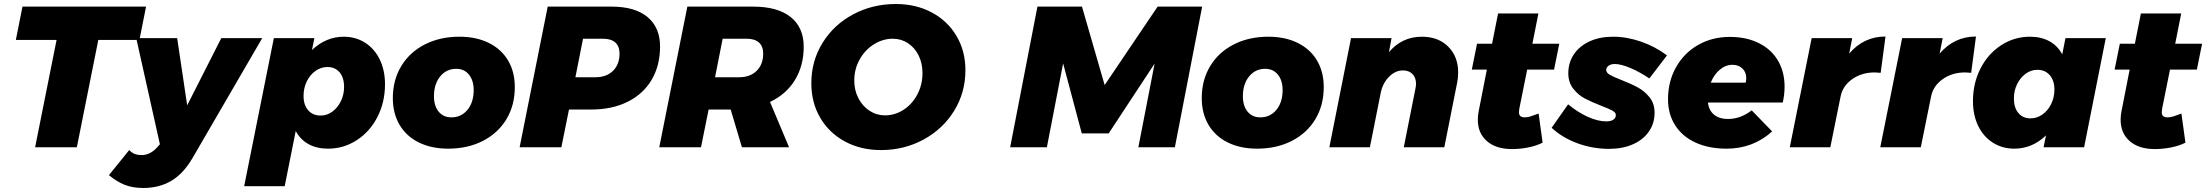

<svg xmlns="http://www.w3.org/2000/svg" viewBox="-20 -734 10996 957"><path d="M708 -701 675 -535H470L363 0H155L262 -535H59L92 -701Z M1287 -544 940 53Q894 132 833.5 167.5Q773 203 694 203Q641 203 601 187Q561 171 523 139L624 14Q639 29 653 34Q667 39 685 39Q727 39 761 3L777 -15L659 -544H863L913 -209L1083 -544Z M1899 -314Q1899 -225 1861.5 -151.5Q1824 -78 1758.5 -35.5Q1693 7 1615 7Q1559 7 1518 -15.5Q1477 -38 1454 -81L1399 194H1197L1345 -544H1547L1535 -485Q1606 -551 1693 -551Q1753 -551 1800 -521Q1847 -491 1873 -437Q1899 -383 1899 -314ZM1493 -256Q1493 -211 1516 -184.5Q1539 -158 1578 -158Q1610 -158 1636.5 -177.5Q1663 -197 1679 -229.5Q1695 -262 1695 -301Q1695 -347 1672.5 -373.5Q1650 -400 1612 -400Q1580 -400 1552.5 -380.5Q1525 -361 1509 -328Q1493 -295 1493 -256Z M2546 -300Q2546 -209 2504 -139.5Q2462 -70 2386.5 -31.5Q2311 7 2214 7Q2130 7 2067.5 -24Q2005 -55 1971.5 -112Q1938 -169 1938 -245Q1938 -335 1980 -404.5Q2022 -474 2097.5 -512.5Q2173 -551 2270 -551Q2354 -551 2416.5 -520Q2479 -489 2512.5 -432.5Q2546 -376 2546 -300ZM2143 -254Q2143 -206 2166.5 -177.5Q2190 -149 2230 -149Q2279 -149 2310 -186.5Q2341 -224 2341 -285Q2341 -333 2317.5 -362Q2294 -391 2254 -391Q2205 -391 2174 -353Q2143 -315 2143 -254Z M3270 -502Q3270 -408 3228.5 -337Q3187 -266 3109 -227Q3031 -188 2926 -188H2816L2778 0H2570L2710 -701H3029Q3145 -701 3207.5 -649Q3270 -597 3270 -502ZM3068 -467Q3068 -503 3047 -522Q3026 -541 2986 -541H2886L2848 -349H2948Q3003 -349 3035.5 -381Q3068 -413 3068 -467Z M3818 -226 3913 0H3678L3622 -188H3512L3474 0H3266L3406 -701H3734Q3856 -701 3921 -649Q3986 -597 3986 -501Q3986 -407 3942.5 -335.5Q3899 -264 3818 -226ZM3544 -349H3664Q3719 -349 3751.5 -381Q3784 -413 3784 -467Q3784 -503 3763 -522Q3742 -541 3702 -541H3582Z M4792 -384Q4792 -273 4736 -182Q4680 -91 4583.5 -38.5Q4487 14 4371 14Q4270 14 4191 -29Q4112 -72 4068 -147.5Q4024 -223 4024 -319Q4024 -430 4080 -520.5Q4136 -611 4232.5 -662.5Q4329 -714 4445 -714Q4546 -714 4625 -671.5Q4704 -629 4748 -554Q4792 -479 4792 -384ZM4238 -333Q4238 -284 4258.5 -244.5Q4279 -205 4314 -182Q4349 -159 4391 -159Q4441 -159 4484 -187Q4527 -215 4552.5 -263.5Q4578 -312 4578 -370Q4578 -418 4559 -457Q4540 -496 4506 -518.5Q4472 -541 4430 -541Q4381 -541 4336.5 -513.5Q4292 -486 4265 -438Q4238 -390 4238 -333Z M5750 -701H5972L5836 0H5654L5735 -417L5506 -69H5372L5279 -418L5198 0H5015L5151 -701H5373L5486 -310Z M6578 -300Q6578 -209 6536 -139.5Q6494 -70 6418.5 -31.5Q6343 7 6246 7Q6162 7 6099.5 -24Q6037 -55 6003.5 -112Q5970 -169 5970 -245Q5970 -335 6012 -404.5Q6054 -474 6129.5 -512.5Q6205 -551 6302 -551Q6386 -551 6448.5 -520Q6511 -489 6544.5 -432.5Q6578 -376 6578 -300ZM6175 -254Q6175 -206 6198.5 -177.5Q6222 -149 6262 -149Q6311 -149 6342 -186.5Q6373 -224 6373 -285Q6373 -333 6349.5 -362Q6326 -391 6286 -391Q6237 -391 6206 -353Q6175 -315 6175 -254Z M7248 -373Q7248 -345 7243 -322L7179 0H6977L7035 -292Q7038 -306 7038 -316Q7038 -347 7020.5 -365Q7003 -383 6973 -383Q6935 -383 6903.5 -351.5Q6872 -320 6862 -271L6808 0H6606L6714 -544H6916L6903 -474Q6968 -551 7067 -551Q7149 -551 7198.5 -501.5Q7248 -452 7248 -373Z M7553 -193Q7551 -179 7551 -175Q7551 -161 7558.5 -155Q7566 -149 7580 -149Q7594 -149 7609.5 -154Q7625 -159 7649 -168L7669 -23Q7638 -7 7597 1Q7556 9 7516 9Q7437 9 7391.5 -30.5Q7346 -70 7346 -137Q7346 -159 7350 -178L7391 -387H7316L7342 -516H7417L7447 -667H7648L7618 -516H7752L7726 -387H7592Z M7714 -97 7796 -214Q7843 -175 7893.5 -152Q7944 -129 7986 -129Q8009 -129 8021.5 -137.5Q8034 -146 8034 -161Q8034 -173 8017 -182.5Q8000 -192 7963 -206Q7912 -226 7879.5 -243Q7847 -260 7822 -291.5Q7797 -323 7797 -369Q7797 -422 7825 -463.5Q7853 -505 7903.5 -528Q7954 -551 8020 -551Q8089 -551 8159.5 -526.5Q8230 -502 8289 -458L8201 -343Q8152 -376 8105.5 -395.5Q8059 -415 8028 -415Q8010 -415 7998 -406.5Q7986 -398 7986 -385Q7986 -372 8003.5 -361.5Q8021 -351 8060 -336Q8111 -316 8144 -298Q8177 -280 8202 -249Q8227 -218 8227 -172Q8227 -119 8198.5 -78Q8170 -37 8118.5 -14.5Q8067 8 8000 8Q7919 8 7843.5 -19.5Q7768 -47 7714 -97Z M8875 -302Q8875 -264 8866 -223H8493Q8498 -183 8524 -162Q8550 -141 8593 -141Q8656 -141 8711 -184L8813 -79Q8718 7 8586 7Q8498 7 8432 -23Q8366 -53 8330 -109Q8294 -165 8294 -239Q8294 -328 8334 -399Q8374 -470 8444 -510Q8514 -550 8602 -550Q8685 -550 8747 -519Q8809 -488 8842 -432Q8875 -376 8875 -302ZM8684 -344Q8684 -374 8665 -392.5Q8646 -411 8615 -411Q8581 -411 8552 -386.5Q8523 -362 8507 -322H8681Q8684 -334 8684 -344Z M9378 -552 9354 -371Q9334 -373 9324 -373Q9259 -373 9211.5 -339Q9164 -305 9154 -252L9103 0H8901L9010 -544H9212L9197 -467Q9270 -552 9378 -552Z M9829 -552 9805 -371Q9785 -373 9775 -373Q9710 -373 9662.5 -339Q9615 -305 9605 -252L9554 0H9352L9461 -544H9663L9648 -467Q9721 -552 9829 -552Z M9814 -230Q9814 -319 9851.5 -392.5Q9889 -466 9954.5 -508.5Q10020 -551 10098 -551Q10154 -551 10195 -528.5Q10236 -506 10259 -463L10275 -544H10476L10368 0H10166L10178 -59Q10109 7 10020 7Q9960 7 9913 -23Q9866 -53 9840 -106.5Q9814 -160 9814 -230ZM10220 -288Q10220 -332 10197 -359Q10174 -386 10135 -386Q10103 -386 10076.5 -366.5Q10050 -347 10034 -314.5Q10018 -282 10018 -243Q10018 -197 10040.5 -170.5Q10063 -144 10101 -144Q10133 -144 10160.5 -163.5Q10188 -183 10204 -216Q10220 -249 10220 -288Z M10757 -193Q10755 -179 10755 -175Q10755 -161 10762.5 -155Q10770 -149 10784 -149Q10798 -149 10813.5 -154Q10829 -159 10853 -168L10873 -23Q10842 -7 10801 1Q10760 9 10720 9Q10641 9 10595.5 -30.5Q10550 -70 10550 -137Q10550 -159 10554 -178L10595 -387H10520L10546 -516H10621L10651 -667H10852L10822 -516H10956L10930 -387H10796Z"/></svg>

Font: TypoPRO Montserrat
Style: Italic
Weight: 800
Italic angle: -11.3°
Designer: Julieta Ulanovsky
Foundry: Julieta Ulanovsky
Version: Version 6.001